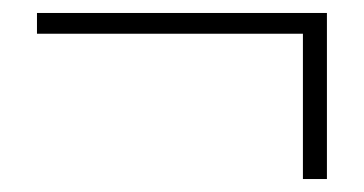

<svg xmlns="http://www.w3.org/2000/svg" viewBox="-20 -399 561 296"><path d="M447 -123V-347H37V-379H484V-123Z"/></svg>

Font: Noto Sans SC Thin Thin
Style: Regular
Weight: 250
Version: Version 2.004-H2;hotconv 1.0.118;makeotfexe 2.5.65603